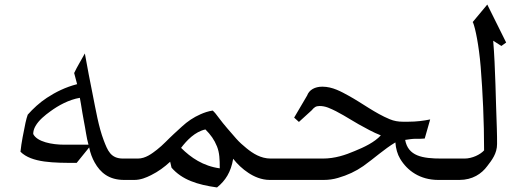

<svg xmlns="http://www.w3.org/2000/svg" viewBox="-20 -790 2306 844"><path d="M369 -154H261C210 -154 143 -166 126 -201C126 -212 129 -224 136 -236C151 -262 177 -283 202 -301C236 -326 283 -352 331 -360C332 -352 334 -343 336 -332C340 -308 344 -281 349 -256C356 -222 360 -185 369 -154ZM317 -74 372 -142C377 -116 386 -94 396 -76C421 -31 459 1 526 1H570V-93H521C466 -93 453 -129 436 -173C413 -234 402 -302 386 -382C376 -431 365 -488 353 -555C337 -525 320 -499 306 -469L319 -420C268 -407 224 -385 186 -360C154 -339 125 -312 102 -286C99 -277 95 -265 92 -250C84 -210 74 -164 70 -123C119 -74 217 -74 317 -74Z M570 1C598 1 622 -9 644 -20C676 -36 702 -55 728 -79L734 -53C780 0 847 22 934 34C971 4 995 -33 1005 -92C1023 -69 1046 -47 1072 -30C1096 -14 1129 1 1166 1H1199V-93H1170C1126 -93 1091 -116 1064 -138C1048 -151 1032 -165 1018 -181C993 -210 964 -242 942 -272C932 -286 923 -297 915 -304C895 -301 878 -295 862 -288C830 -274 804 -256 780 -234L744 -201C721 -180 696 -152 670 -132C648 -115 620 -93 586 -93H536V-16C536 -4 557 1 570 1ZM946 -50C873 -60 819 -97 776 -140C801 -173 837 -211 883 -221C906 -198 922 -176 934 -146C945 -118 946 -90 946 -50Z M1761 -175C1775 -177 1792 -180 1808 -180H1829C1836 -180 1842 -181 1847 -181L1871 -265C1842 -259 1810 -255 1776 -255H1750C1731 -255 1712 -258 1693 -266C1628 -293 1573 -336 1513 -369C1480 -387 1442 -409 1397 -409C1364 -409 1339 -395 1330 -370L1273 -273L1294 -254L1350 -305C1361 -318 1368 -324 1385 -324C1396 -324 1409 -322 1422 -317C1470 -298 1512 -269 1556 -244C1587 -227 1620 -208 1654 -195C1627 -165 1581 -143 1539 -126C1499 -109 1453 -93 1399 -93H1164V-16C1164 -4 1185 1 1198 1H1402C1425 1 1446 -2 1466 -8C1508 -20 1544 -37 1577 -60C1625 -94 1668 -134 1718 -164C1720 -137 1727 -112 1739 -92C1770 -40 1826 1 1907 1H1949V-93H1921C1836 -93 1774 -104 1761 -175Z M2022 -93H1915V-16C1915 -4 1936 1 1949 1H1999C2057 1 2097 -26 2122 -60C2142 -86 2165 -115 2165 -157C2165 -176 2165 -199 2164 -226C2159 -352 2158 -491 2148 -611L2184 -588L2205 -603L2122 -770L2057 -692H2059C2065 -677 2071 -653 2077 -620C2083 -587 2089 -545 2093 -496C2102 -384 2108 -257 2108 -129C2092 -111 2056 -93 2022 -93Z"/></svg>

Font: Iranian Serif 
Style: Regular
Weight: 400
Designer: Hooman Mehr, Hadi Navid in Neviseh Pardaz Co. Ltd. (http://nevisa.com)
Foundry: http://font-store.ir
Version: 5.0.2 build 3/9/1393